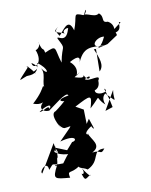

<svg xmlns="http://www.w3.org/2000/svg" viewBox="-98 -660 835 1065"><g transform="rotate(-10 319.0 -127.0)"><path d="M513 -31 504 -74 484 -140C521 -115 422 -103 432 -143C415 -136 464 -137 460 -189C486 -229 410 -190 388 -210C441 -245 410 -177 385 -233C384 -199 297 -258 244 -240C286 -180 295 -205 368 -255C312 -208 391 -261 323 -318C376 -348 392 -338 369 -289C407 -395 453 -378 532 -376C429 -365 489 -433 535 -424C533 -430 512 -355 466 -365C488 -313 508 -267 476 -238L478 -364L546 -380L606 -420L602 -436C648 -447 614 -502 638 -486C567 -436 581 -436 604 -437C588 -429 615 -477 569 -502C528 -501 559 -532 528 -556C496 -530 442 -594 429 -543C470 -575 467 -616 445 -560C380 -587 409 -568 377 -487C354 -569 315 -491 292 -471C275 -499 269 -503 293 -522C240 -486 307 -496 329 -473C293 -497 357 -517 344 -499C321 -417 275 -481 278 -458C316 -384 296 -427 277 -323C249 -411 272 -426 197 -393C190 -432 187 -390 169 -459C182 -435 152 -413 147 -417C180 -336 115 -307 112 -350C187 -300 82 -309 126 -289C60 -375 88 -312 92 -334C12 -246 25 -266 74 -283C94 -284 145 -282 142 -345C203 -304 199 -257 159 -312C189 -265 124 -206 185 -180C127 -234 186 -221 82 -126C105 -118 134 -110 170 -147C79 -95 140 -65 167 -74C171 -115 131 -71 109 -74C143 -101 199 -118 160 -71C189 -88 276 -166 283 -137C214 -125 232 -111 255 -110C190 -51 175 -57 216 -62C203 -67 151 -71 211 35C180 -33 208 45 236 37C273 34 284 14 194 107C288 80 289 119 258 121L223 161C123 123 170 130 171 170C131 125 182 109 151 157C179 187 262 192 262 166C248 165 281 178 286 129C221 185 233 169 189 229C110 233 147 207 106 251C104 192 47 253 65 264L156 109C161 150 172 186 160 197C157 265 128 224 154 232C114 309 127 306 213 314C202 265 221 297 273 259C297 278 298 316 279 303C293 351 297 335 325 317C331 337 291 289 266 238C261 278 290 267 317 286C397 248 352 184 428 187C400 224 410 189 358 198C420 166 363 126 351 88C367 100 309 98 379 52C367 -3 374 69 391 68L372 10L355 36L353 -45L310 -69C404 -118 415 -125 391 -45C471 -118 419 -102 476 -52C450 -115 518 -123 483 -115C556 -42 521 -64 532 -124L470 -17Z"/></g></svg>

Font: Hussar Lance
Style: Italic
Weight: 700
Foundry: Cannot Into Space Fonts, PlusOne Fonts
Version: Version 2.27